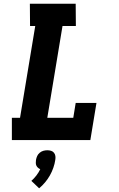

<svg xmlns="http://www.w3.org/2000/svg" viewBox="-20 -755 640 1035"><path d="M44 0V-120H88L170 -615H142L141 -735H388L389 -615H317L235 -120H375L388 -200H500L467 0ZM191 260 149 220Q164 207 176.5 190.5Q189 174 197 157Q190 154 184.5 149Q179 144 176 137.5Q173 131 173 123Q173 115 174 107Q176 96 180.5 86Q185 76 194 68.5Q203 61 213.5 58Q224 55 235 55Q246 55 255.5 58Q265 61 271 68.5Q277 76 278.5 86Q280 96 278 107Q275 128 267.5 149.5Q260 171 249 190.5Q238 210 223 228Q208 246 191 260Z"/></svg>

Font: Iosevka Etoile Heavy
Style: Italic
Weight: 900
Italic angle: -9°
Designer: Belleve Invis
Foundry: Belleve Invis
Version: Version 22.1.2; ttfautohint (v1.8.4)